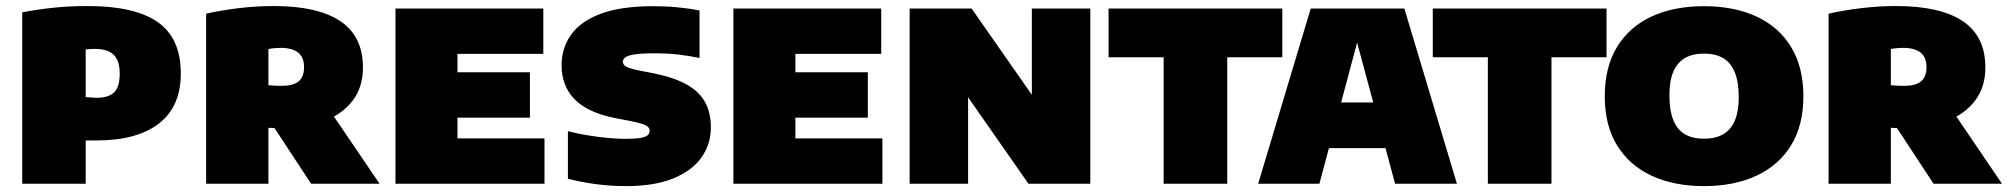

<svg xmlns="http://www.w3.org/2000/svg" viewBox="-20 -624 6818 652"><path d="M55.5 0V-582Q106 -592 161.8 -597.8Q217.5 -603.5 279 -603.5Q437.5 -603.5 515.8 -548.8Q594 -494 594 -374.5Q594 -262 519.5 -204.5Q445 -147 308 -147Q298 -147 288.5 -147Q279 -147 271 -147V0ZM310 -292Q348 -292 367.2 -310Q386.5 -328 386.5 -374Q386.5 -417.5 366.2 -437.8Q346 -458 301 -458Q293.5 -458 285.5 -457.5Q277.5 -457 271 -456V-294.5Q281.5 -293.5 290.5 -292.8Q299.5 -292 310 -292Z M680 0V-577.5Q730 -589 790 -596.2Q850 -603.5 909 -603.5Q1059.5 -603.5 1136 -552Q1212.5 -500.5 1212.5 -395Q1212.5 -327.5 1177 -281.5Q1141.5 -235.5 1079.2 -212Q1017 -188.5 936 -188.5Q925 -188.5 914 -189Q903 -189.5 891.5 -190V0ZM1036.5 0 859.5 -269.5H1086L1269 0ZM937.5 -332.5Q975 -332.5 993.8 -347.5Q1012.5 -362.5 1012.5 -396Q1012.5 -430 992 -445.8Q971.5 -461.5 933 -461.5Q924 -461.5 912.2 -460.5Q900.5 -459.5 891.5 -457.5V-334.5Q904.5 -333.5 914.8 -333Q925 -332.5 937.5 -332.5Z M1323 0V-595H1825V-441H1533.5V-154H1829V0ZM1448 -224.5V-378.5H1779.5V-224.5Z M2106.5 8Q2051.5 8 1999.8 0.8Q1948 -6.5 1908.5 -17V-178.5Q1939 -170.5 1973.8 -164.8Q2008.5 -159 2042.2 -155.8Q2076 -152.5 2103.5 -152.5Q2139 -152.5 2156.8 -156Q2174.5 -159.5 2180.2 -165.5Q2186 -171.5 2186 -179Q2186 -186 2181.8 -191.5Q2177.5 -197 2163.5 -202.2Q2149.5 -207.5 2121.5 -213L2069 -223Q1975.5 -241.5 1931.2 -287Q1887 -332.5 1887 -402.5Q1887 -460 1918.8 -505.5Q1950.5 -551 2019.2 -577Q2088 -603 2199 -603Q2242 -603 2282.8 -599Q2323.5 -595 2355.5 -588.5V-427Q2321.5 -434.5 2283 -438.8Q2244.5 -443 2205 -443Q2157 -443 2133.5 -439Q2110 -435 2102.5 -428.5Q2095 -422 2095 -414.5Q2095 -406 2103.5 -399.5Q2112 -393 2147.5 -385L2200 -375Q2267 -361.5 2310 -338Q2353 -314.5 2373.5 -278.5Q2394 -242.5 2394 -192Q2394 -134.5 2362.2 -89.5Q2330.5 -44.5 2266.5 -18.2Q2202.5 8 2106.5 8Z M2470.5 0V-595H2972.5V-441H2681V-154H2976.5V0ZM2595.5 -224.5V-378.5H2927V-224.5Z M3069 0V-595H3279.5L3512 -262H3484V-595H3682.5V0H3472.5L3240 -333H3267.5V0Z M3931.5 0V-429.5H3744.5V-595H4334.5V-429.5H4147.5V0Z M4252.5 0 4431 -595H4749L4927.5 0H4717.5L4579.5 -513H4597.5L4460.5 0ZM4419.5 -121 4464 -276H4714.5L4759 -121Z M5032.5 0V-429.5H4845.5V-595H5435.5V-429.5H5248.5V0Z M5766.5 8Q5664.5 8 5588.8 -27.2Q5513 -62.5 5471.2 -130.5Q5429.5 -198.5 5429.5 -297Q5429.5 -396 5471 -464.2Q5512.5 -532.5 5588.2 -567.8Q5664 -603 5766.5 -603Q5869 -603 5945 -567.8Q6021 -532.5 6062.5 -464Q6104 -395.5 6104 -297Q6104 -199 6062.5 -131Q6021 -63 5945 -27.5Q5869 8 5766.5 8ZM5766.5 -153Q5806 -153 5832.2 -168.5Q5858.5 -184 5871.5 -215.2Q5884.5 -246.5 5884.5 -294Q5884.5 -345 5871.2 -378Q5858 -411 5831.8 -426.5Q5805.5 -442 5766.5 -442Q5728 -442 5702 -427Q5676 -412 5662.5 -380.8Q5649 -349.5 5649 -301Q5649 -249.5 5662 -216.8Q5675 -184 5701.2 -168.5Q5727.5 -153 5766.5 -153Z M6189.5 0V-577.5Q6239.5 -589 6299.5 -596.2Q6359.5 -603.5 6418.5 -603.5Q6569 -603.5 6645.5 -552Q6722 -500.5 6722 -395Q6722 -327.5 6686.5 -281.5Q6651 -235.5 6588.8 -212Q6526.5 -188.5 6445.5 -188.5Q6434.5 -188.5 6423.5 -189Q6412.5 -189.5 6401 -190V0ZM6546 0 6369 -269.5H6595.5L6778.5 0ZM6447 -332.5Q6484.5 -332.5 6503.2 -347.5Q6522 -362.5 6522 -396Q6522 -430 6501.5 -445.8Q6481 -461.5 6442.5 -461.5Q6433.5 -461.5 6421.8 -460.5Q6410 -459.5 6401 -457.5V-334.5Q6414 -333.5 6424.2 -333Q6434.5 -332.5 6447 -332.5Z"/></svg>

Font: Encode Sans SC Condensed Thin Black
Style: Regular
Weight: 900
Version: Version 3.002